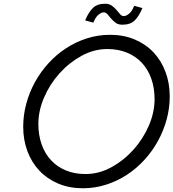

<svg xmlns="http://www.w3.org/2000/svg" viewBox="-20 -996 927 1026"><path d="M104 -319Q104 -381 120.5 -442Q137 -503 167 -557.5Q197 -612 239.5 -658.5Q282 -705 333.5 -738.5Q385 -772 444.5 -791Q504 -810 568 -810Q641 -810 700 -785Q759 -760 800.5 -716Q842 -672 864.5 -611.5Q887 -551 887 -481Q887 -418 870.5 -357.5Q854 -297 824 -242.5Q794 -188 751.5 -141.5Q709 -95 657.5 -61.5Q606 -28 546.5 -9Q487 10 423 10Q350 10 291 -15Q232 -40 190.5 -84Q149 -128 126.5 -188Q104 -248 104 -319ZM185 -334Q185 -274 202.5 -224.5Q220 -175 252.5 -140Q285 -105 331.5 -85.5Q378 -66 437 -66Q509 -66 575.5 -102.5Q642 -139 693.5 -196.5Q745 -254 775.5 -325Q806 -396 806 -466Q806 -526 788.5 -575.5Q771 -625 738.5 -660Q706 -695 659 -714.5Q612 -734 554 -734Q482 -734 415.5 -697.5Q349 -661 297.5 -603.5Q246 -546 215.5 -475Q185 -404 185 -334ZM741 -953Q722 -908 699 -886Q676 -864 634 -864Q611 -864 597.5 -874.5Q584 -885 573.5 -897Q563 -909 554.5 -919.5Q546 -930 534 -930Q522 -930 506 -917Q490 -904 479 -875L435 -887Q454 -932 477 -954Q500 -976 542 -976Q564 -976 578 -965.5Q592 -955 602.5 -943Q613 -931 621.5 -920.5Q630 -910 642 -910Q654 -910 670 -923Q686 -936 697 -965Z"/></svg>

Font: Gauge
Style: Oblique
Weight: 400
Italic angle: -80°
Designer: Daniel Pimley
Foundry: Daniel Pimley
Version: Version 2.0